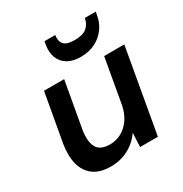

<svg xmlns="http://www.w3.org/2000/svg" viewBox="-170 -848 943 990"><g transform="rotate(-30 302.0 -353.5)"><path d="M208 12Q143 12 105 -16.5Q67 -45 54 -95.5Q41 -146 52 -213L103 -499H223L174 -224Q164 -160 183 -124.5Q202 -89 261 -89Q297 -89 328.5 -106Q360 -123 382.5 -155.5Q405 -188 414 -233L461 -499H581L493 0H387L391 -83Q361 -39 313.5 -13.5Q266 12 208 12ZM356 -555Q309 -555 278 -573.5Q247 -592 234.5 -625.5Q222 -659 230 -703L233 -719H297Q291 -685 307.5 -665.5Q324 -646 372 -646Q420 -646 443.5 -665.5Q467 -685 473 -719H538L535 -702Q528 -658 503.5 -625Q479 -592 441.5 -573.5Q404 -555 356 -555Z"/></g></svg>

Font: DM Sans 20pt SemiBold
Style: Italic
Weight: 600
Italic angle: -10°
Version: Version 4.004;gftools[0.9.30]